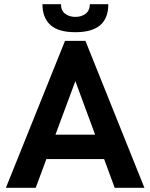

<svg xmlns="http://www.w3.org/2000/svg" viewBox="-20 -891 714 911"><path d="M8 0 288.4 -697H385.4L665.2 0H524.2L337.6 -506.2L149.4 0ZM192 -136.4 232.2 -252H441.6L483.8 -136.4ZM337.6 -738.2Q256.4 -738.2 218.9 -772.8Q181.4 -807.4 181.4 -871H269.4Q269.4 -840 289.6 -825.4Q309.8 -810.8 337.6 -810.8Q367 -810.8 386.6 -826.2Q406.2 -841.6 406.2 -871H493.8Q493.8 -803.6 454.7 -770.9Q415.6 -738.2 337.6 -738.2Z"/></svg>

Font: Hanken Grotesk
Style: Regular
Weight: 400
Designer: Alfredo Marco Pradil
Foundry: Hanken Design Co.
Version: Version 3.013